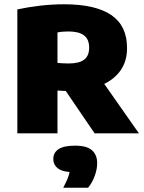

<svg xmlns="http://www.w3.org/2000/svg" viewBox="-20 -623 674 897"><path d="M61 0V-579Q108.5 -589.5 165.5 -596.2Q222.5 -603 279.5 -603Q426 -603 499.8 -552.8Q573.5 -502.5 573.5 -400Q574 -333.5 539.2 -288.5Q504.5 -243.5 443 -220.8Q381.5 -198 300 -198Q287 -198 274 -198.5Q261 -199 248.5 -200V0ZM422 0 237.5 -271H439L629 0ZM301.5 -326.5Q349.5 -326.5 373 -344.2Q396.5 -362 396.5 -400.5Q396.5 -440 372.2 -458Q348 -476 300.5 -476Q287.5 -476 273.8 -475Q260 -474 248.5 -471.5V-329Q263.5 -328 274.8 -327.2Q286 -326.5 301.5 -326.5ZM275.5 254Q294 219.5 301.2 195.8Q308.5 172 308.5 146L344.5 182H331.5Q276 182 252.5 165Q229 148 229 119.5Q229 90.5 253.2 74Q277.5 57.5 331 57.5Q385.5 57.5 409.8 79Q434 100.5 434 139.5Q434 168 422.2 199.8Q410.5 231.5 391.5 254Z"/></svg>

Font: Encode Sans SC Condensed Thin ExtraBold
Style: Regular
Weight: 800
Version: Version 3.002